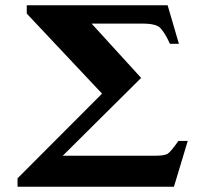

<svg xmlns="http://www.w3.org/2000/svg" viewBox="-20 -712 779 732"><path d="M643.1 0H46.9V-32.2L369.1 -355L82 -660.2V-691.9H619.1L662.1 -544.9H627.9Q617.2 -568.4 608.9 -581.5Q600.6 -594.7 592.5 -603.8Q584.5 -612.8 571.5 -616.5Q558.6 -620.1 546.4 -621.1Q534.2 -622.1 509.8 -622.1H329.1L518.1 -415L219.2 -118.2H568.8Q606.9 -118.2 619.1 -125.7Q631.3 -133.3 660.2 -174.8H695.8Z"/></svg>

Font: Linguistics Pro
Style: Bold
Weight: 700
Designer: Stefan Peev, Context Ltd
Foundry: Stefan Peev, Context Ltd
Version: Version 001.000